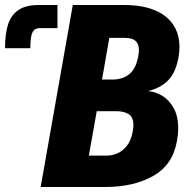

<svg xmlns="http://www.w3.org/2000/svg" viewBox="-138 -745 758 765"><path d="M91 -633H23Q8.5 -633 0 -627Q-8.5 -621 -12.8 -603.8Q-17 -586.5 -17 -553H-118Q-118 -611.5 -105.5 -649Q-93 -686.5 -63.5 -705.8Q-34 -725 16 -725H91ZM152 -725H358Q427.5 -725 476.8 -705Q526 -685 551.5 -647.5Q577 -610 577 -558.5Q577 -537.5 573.5 -518Q563 -458 533.5 -426.5Q504 -395 451.5 -382Q478.5 -380.5 506.2 -364.8Q534 -349 553 -316.2Q572 -283.5 572 -233.5Q572 -209.5 567 -183Q550.5 -88 472.5 -44Q394.5 0 282 0H24ZM391 -222Q393.5 -237 393.5 -246Q393.5 -279 374.2 -290.5Q355 -302 325.5 -302H247.5L216 -125H288Q307.5 -125 328.5 -133.5Q349.5 -142 367 -163.5Q384.5 -185 391 -222ZM413 -522Q415.5 -536 415.5 -545.5Q415.5 -569.5 402.2 -581.8Q389 -594 360 -594H297.5L268.5 -428H308.5Q351.5 -428 378 -450.2Q404.5 -472.5 413 -522Z"/></svg>

Font: JuliaMono Black
Style: Italic
Weight: 900
Italic angle: -9°
Monospace: yes
Designer: cormullion
Foundry: corm
Version: Version 0.057; ttfautohint (v1.8.4)